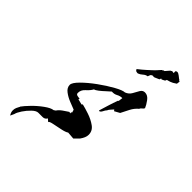

<svg xmlns="http://www.w3.org/2000/svg" viewBox="-158 -494 622 622"><g transform="rotate(45 153.5 -182.5)"><path d="M1 59Q-5 50 -5 41Q-5 34 -2.5 28Q0 22 3 17H4L3 16Q10 6 25.5 -10Q41 -26 59 -39Q77 -52 88 -53L94 -57Q99 -65 109.5 -72.5Q120 -80 128 -85L134 -84L133 -88L136 -90L133 -100Q123 -104 107.5 -110Q92 -116 79.5 -125.5Q67 -135 67 -148Q67 -158 85 -176Q103 -194 128.5 -212.5Q154 -231 177.5 -244Q201 -257 211 -257Q224 -262 230 -273Q236 -284 241.5 -293.5Q247 -303 257 -303Q270 -303 279.5 -290Q289 -277 293 -267Q292 -263 287.5 -260Q283 -257 281 -252Q269 -242 261.5 -227.5Q254 -213 247 -199L229 -189L226 -193H225Q221 -188 217 -184Q213 -180 211 -175Q207 -171 203.5 -163.5Q200 -156 194 -155L193 -157Q198 -173 203 -189.5Q208 -206 214 -222L216 -223L218 -238Q208 -238 199 -233Q190 -228 179 -229Q175 -226 165.5 -217Q156 -208 147 -201Q138 -194 133 -193Q127 -182 115.5 -172Q104 -162 104 -148Q104 -142 110 -140.5Q116 -139 121 -139V-133L123 -134L139 -130L142 -133Q155 -130 174.5 -123.5Q194 -117 209.5 -106Q225 -95 225 -77Q225 -70 222 -63Q219 -56 214 -49L198 -33L173 -35Q166 -30 149 -26.5Q132 -23 117.5 -20Q103 -17 103 -13L94 -21Q89 -12 79 -12Q69 -12 59 -12Q50 -12 38.5 -1Q27 10 18 23.5Q9 37 7 46ZM197 -330H194Q189 -330 186 -333.5Q183 -337 185 -338Q192 -343 197.5 -348Q203 -353 209 -358Q211 -360 221 -369Q231 -378 235 -383L245 -394L246 -393L249 -396Q252 -396 253 -397L266 -412L267 -411L268 -412Q268 -414 271 -414L277 -413Q279 -413 278 -417Q277 -421 279 -422Q281 -424 284 -424Q287 -424 289.5 -422.5Q292 -421 295 -419L304 -412Q305 -411 306.5 -410.5Q308 -410 308 -408L310 -407H312L311 -404L310 -396L299 -389L290 -385L283 -383Q277 -382 277.5 -380Q278 -378 274 -375L266 -371Q265 -370 262 -372L260 -366L244 -359Q240 -358 238 -359Q236 -360 234 -358Q230 -357 228.5 -352.5Q227 -348 226 -346Q218 -345 211.5 -339Q205 -333 197 -330Z"/></g></svg>

Font: Kolker Brush
Style: Regular
Weight: 400
Designer: Robert E. Leuschke
Foundry: Robert E. Leuschke
Version: Version 1.010; ttfautohint (v1.8.3)